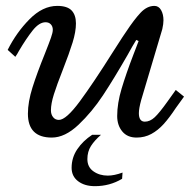

<svg xmlns="http://www.w3.org/2000/svg" viewBox="-20 -455 644 648"><path d="M173.3 -435.1Q124 -435.1 79.6 -390.1Q35.2 -345.2 5.9 -286.6L31.7 -263.2Q35.2 -267.6 38.1 -272.9Q41 -278.3 43.9 -283.2Q68.4 -324.7 90.3 -352.3Q112.3 -379.9 133.8 -379.9Q145 -379.9 151.6 -372.8Q158.2 -365.7 158.2 -354.5Q158.2 -345.2 152.1 -327.9Q146 -310.5 131.3 -273.4Q105 -208.5 89.6 -159.7Q74.2 -110.8 74.2 -71.3Q74.2 9.3 154.8 9.3Q199.2 9.3 244.9 -33.9Q290.5 -77.1 327.6 -133.3Q364.7 -189.5 410.6 -269.5Q427.7 -300.8 439.9 -320.3L447.8 -316.4L435.5 -284.2L430.2 -270.5Q405.3 -205.6 390.4 -155.8Q375.5 -106 375.5 -63.5Q375.5 -32.2 392.6 -11.5Q409.7 9.3 440.9 9.3Q468.3 9.3 490.7 -2.9Q513.2 -15.1 532.2 -36.1Q551.3 -57.1 573.2 -90.3L601.1 -128.9L573.2 -151.4L544.9 -111.8Q518.1 -74.2 502.2 -59.3Q486.3 -44.4 468.8 -44.4Q448.7 -44.4 448.7 -73.2Q448.7 -88.9 456.5 -117.2L527.8 -356.9Q531.7 -374.5 531.7 -386.7Q531.7 -406.7 523.7 -420.9Q515.6 -435.1 501 -435.1Q476.1 -435.1 454.3 -411.9Q432.6 -388.7 405.8 -348.1L393.6 -330.1Q384.8 -316.9 359.4 -276.9Q295.4 -175.3 249.3 -112.8Q203.1 -50.3 178.7 -50.3Q166.5 -50.3 159.2 -59.6Q151.9 -68.8 151.9 -82.5Q151.9 -105 161.9 -136.7Q171.9 -168.5 191.9 -219.2Q213.9 -275.4 225.1 -311.8Q236.3 -348.1 236.3 -376Q236.3 -404.3 221.7 -419.7Q207 -435.1 173.3 -435.1ZM221.7 111.3Q221.7 140.1 243.7 156.7Q265.6 173.3 300.3 173.3Q350.6 173.3 392.1 148.4L393.6 127.4Q365.7 137.7 343.8 137.7Q315.9 137.7 295.4 123.3Q274.9 108.9 274.9 82Q274.9 56.6 287.1 37.6Q299.3 18.6 320.8 0H291Q259.8 20.5 240.7 48.8Q221.7 77.1 221.7 111.3Z"/></svg>

Font: Radley
Style: Italic
Weight: 400
Italic angle: -12°
Designer: Vernon Adams
Foundry: Vernon Adams
Version: Version 1.003; ttfautohint (v1.6)